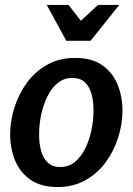

<svg xmlns="http://www.w3.org/2000/svg" viewBox="-20 -744 536 776"><path d="M213 12Q145 12 102.5 -18Q60 -48 40.5 -96.5Q21 -145 21 -201Q21 -255 38.5 -310Q56 -365 89 -410Q122 -455 171 -482.5Q220 -510 283 -510Q352 -510 394 -480Q436 -450 455.5 -401.5Q475 -353 475 -297Q475 -243 457.5 -188Q440 -133 407 -88Q374 -43 325 -15.5Q276 12 213 12ZM224 -69Q257 -69 282 -89Q307 -109 324 -143Q341 -177 349.5 -217.5Q358 -258 358 -298Q358 -334 350 -363.5Q342 -393 323.5 -411Q305 -429 272 -429Q239 -429 214 -409Q189 -389 172 -355Q155 -321 146.5 -281Q138 -241 138 -200Q138 -165 146 -135Q154 -105 173 -87Q192 -69 224 -69ZM307 -660 376 -724H462L346 -579H248L169 -724H257Z"/></svg>

Font: Rosario
Style: Italic
Weight: 400
Italic angle: -8.05°
Designer: Hector Gatti
Foundry: Omnibus Type
Version: Version 1.201